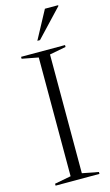

<svg xmlns="http://www.w3.org/2000/svg" viewBox="-138 -966 582 1015"><g transform="rotate(-15 153.0 -459.0)"><path d="M273 -10.5V0H33V-10.5L122.5 -27.5V-677.5L33 -694.5V-705H273.5V-694.5L184 -677.5V-27.5ZM138 -764.5 220.5 -918H293V-913.5L152.5 -764.5Z"/></g></svg>

Font: Newsreader 60pt Light
Style: Regular
Weight: 300
Designer: Hugues Gentile
Foundry: Production Type
Version: Version 1.003